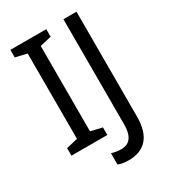

<svg xmlns="http://www.w3.org/2000/svg" viewBox="-216 -888 998 1122"><g transform="rotate(-30 283.5 -327.5)"><path d="M280 -66V-117L203 -135V-711L280 -729V-780H38V-729L115 -711V-135L38 -117V-66ZM315 125C419 125 484 66 484 -73V-780H396V-71C396 20 358 47 311 47C286 47 264 43 245 37V113C263 121 286 125 315 125Z"/></g></svg>

Font: Noto Sans Malayalam UI SemiCondensed
Style: Regular
Weight: 400
Width: 4
Designer: Jelle Bosma - Monotype Design Team
Foundry: Monotype Imaging Inc.
Version: Version 2.104